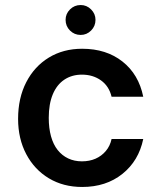

<svg xmlns="http://www.w3.org/2000/svg" viewBox="-20 -732 642 764"><path d="M307 12Q232 12 174.5 -22.5Q117 -57 84.5 -118.5Q52 -180 52 -259Q52 -342 84.5 -405Q117 -468 174.5 -503Q232 -538 307 -538Q403 -538 467.5 -487Q532 -436 550 -347H424Q414 -389 382 -412Q350 -435 306 -435Q266 -435 236 -415Q206 -395 190 -356.5Q174 -318 174 -263Q174 -222 183 -189.5Q192 -157 209.5 -135Q227 -113 251.5 -101.5Q276 -90 306 -90Q336 -90 360 -100.5Q384 -111 401 -131Q418 -151 424 -179H550Q532 -92 467 -40Q402 12 307 12ZM301 -593Q276 -593 258.5 -610.5Q241 -628 241 -653Q241 -677 258.5 -694.5Q276 -712 301 -712Q325 -712 342.5 -694.5Q360 -677 360 -653Q360 -628 342.5 -610.5Q325 -593 301 -593Z"/></svg>

Font: DM Sans 9pt
Style: Semibold
Weight: 600
Designer: Colophon Foundry, Jonny Pinhorn
Foundry: Colophon Foundry
Version: Version 4.004;gftools[0.9.30]